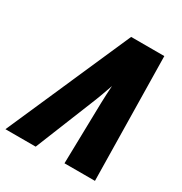

<svg xmlns="http://www.w3.org/2000/svg" viewBox="-226 -841 913 964"><g transform="rotate(30 230.5 -358.5)"><path d="M-58.1 0 256.8 -716.8H449.2L460.9 0H284.2L292 -355Q293 -376 293.9 -403.6Q294.9 -431.2 296.9 -455.1Q282.7 -414.6 274.7 -392.6Q266.6 -370.6 261.2 -356.9L117.2 0Z"/></g></svg>

Font: Open Sans Condensed ExtraBold
Style: Italic
Weight: 800
Width: 3
Italic angle: -12°
Designer: Monotype Design Team
Foundry: Monotype Imaging Inc.
Version: Version 3.003; ttfautohint (v1.8.4)